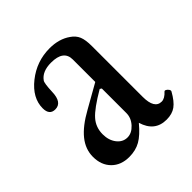

<svg xmlns="http://www.w3.org/2000/svg" viewBox="-128 -521 628 628"><g transform="rotate(-45 186.0 -207.0)"><path d="M122.1 11.2Q84 11.2 61 -12Q38.1 -35.2 38.1 -73.2Q38.1 -108.4 61.8 -137.9Q85.4 -167.5 134.8 -194.8L216.8 -241.2V-345.2Q216.8 -388.2 159.2 -388.2Q118.2 -388.2 101.1 -363.8Q95.7 -356.9 94.2 -317.9Q92.8 -270 61 -270Q34.2 -270 34.2 -301.8Q34.2 -349.6 81.5 -387.2Q128.9 -424.8 189 -424.8Q232.4 -424.8 262.2 -403.8Q278.8 -392.6 285.4 -376.7Q292 -360.8 292 -332V-97.2Q292 -42 325.2 -42Q339.4 -42 355 -59.1Q357.4 -61.5 362.1 -58.8Q366.7 -56.2 369.9 -51.3Q373 -46.4 371.1 -43Q354.5 -13.2 337.6 -1Q320.8 11.2 294.9 11.2Q240.2 11.2 223.1 -45.9Q196.8 -14.2 174.3 -1.5Q151.9 11.2 122.1 11.2ZM163.1 -38.1Q183.1 -38.1 200 -56.4Q216.8 -74.7 216.8 -97.2V-210.9L210.9 -214.8Q153.3 -181.2 133.1 -158.2Q112.8 -135.3 112.8 -103Q112.8 -75.2 127.2 -56.6Q141.6 -38.1 163.1 -38.1Z"/></g></svg>

Font: Junicode SmCond
Style: Regular
Weight: 400
Width: 4
Designer: Peter S. Baker
Version: Version 2.206